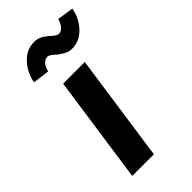

<svg xmlns="http://www.w3.org/2000/svg" viewBox="-236 -826 890 890"><g transform="rotate(-45 209.0 -380.5)"><path d="M66 0 142 -529H284L208 0ZM287 -614Q269 -614 254 -621Q239 -628 220 -642Q204 -657 195 -663Q186 -669 178 -669Q164 -669 151.5 -656.5Q139 -644 133 -618L51 -629Q61 -683 97 -722Q133 -761 184 -761Q202 -761 217 -754.5Q232 -748 250 -733Q263 -721 273 -713.5Q283 -706 293 -706Q307 -706 319 -719.5Q331 -733 338 -757L418 -745Q413 -711 394 -680.5Q375 -650 348 -632Q321 -614 287 -614Z"/></g></svg>

Font: Lexend SemBd
Style: Italic
Weight: 600
Italic angle: -8.13011°
Designer: Bonnie Shaver-Troup, Thomas Jockin
Foundry: Lexend
Version: Version 1.007